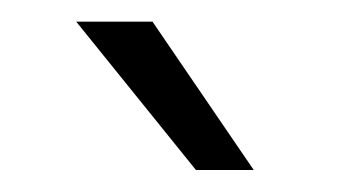

<svg xmlns="http://www.w3.org/2000/svg" viewBox="-20 -770 326 177"><path d="M213.9 -613.3H160.6L50.3 -750H120.6Z"/></svg>

Font: Vazir Thin FD
Style: Thin-FD
Weight: 100
Designer: Saber Rastikerdar
Foundry: Saber Rastikerdar
Version: Version 30.0.0